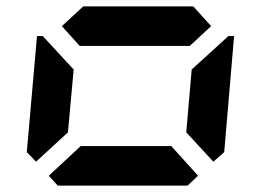

<svg xmlns="http://www.w3.org/2000/svg" viewBox="-20 -582 856 602"><path d="M93 -75 64 -105 96 -469H114L126 -456L211 -364L193 -167ZM586 -562 642 -500 575 -438H230L174 -500L241 -562ZM601 -31 568 0H161L133 -31L233 -124H517ZM682 -456 696 -469H714L683 -105L649 -75L564 -167L581 -364Z"/></svg>

Font: DSEG7 Classic Mini
Style: Bold Italic
Weight: 700
Italic angle: -5°
Designer: Keshikan(Twitter:@keshinomi_88pro)
Version: Version 0.46